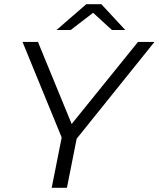

<svg xmlns="http://www.w3.org/2000/svg" viewBox="-20 -901 761 921"><path d="M228 0 280 -262 288 -212 88 -700H162L337 -274L297 -273L642 -700H721L328 -211L353 -262L301 0ZM251 -757 394 -881H466L581 -757H517L401 -863H457L319 -757Z"/></svg>

Font: MOST Montserrat
Style: Italic
Weight: 400
Italic angle: -11.3°
Designer: Julieta Ulanovsky
Foundry: Julieta Ulanovsky
Version: Version 8.000;March 11, 2024;FontCreator 15.0.0.2926 64-bit